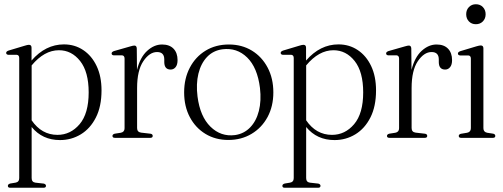

<svg xmlns="http://www.w3.org/2000/svg" viewBox="-20 -649 2366 904"><path d="M128.5 -424.5V-364Q194.5 -440 281 -440Q332 -440 372 -413.2Q412 -386.5 435 -338Q458 -289.5 458 -223.5Q458 -148 431.5 -95.8Q405 -43.5 360.5 -16.5Q316 10.5 262.5 10.5Q179.5 10.5 129 -51V189.5Q129 208.5 146.5 211L186.5 215.5Q196.5 218.5 196.5 226Q196.5 235 185 235H28Q17 235 17 226Q17 218 28.5 215L53 211Q70.5 208 70.5 189.5V-376Q70.5 -389.5 59 -391H18.5Q9 -392.5 9 -400Q9 -407 20.5 -411L95.5 -433.5Q109.5 -438 116 -438Q128.5 -438 128.5 -424.5ZM257.5 -412.5Q188.5 -412.5 129 -341V-82.5Q176 -14 250.5 -14Q312 -14 354.8 -64.2Q397.5 -114.5 397.5 -214Q397.5 -311 357.2 -361.8Q317 -412.5 257.5 -412.5Z M624 -420.5 625 -320Q640 -379.5 672.8 -409.5Q705.5 -439.5 743 -439.5Q778 -439.5 797 -419.8Q816 -400 816 -366Q816 -344 806.8 -332.8Q797.5 -321.5 783.5 -321.5Q754 -321.5 753.5 -356V-369Q753.5 -404 719.5 -404Q684 -404 654.8 -360.8Q625.5 -317.5 625.5 -234.5V-46Q625.5 -27 644.5 -24.5L688 -19.5Q699 -18 699 -9Q699 0 687.5 0H521Q509.5 0 509.5 -9Q509.5 -16.5 520 -19.5L549 -24Q566.5 -27.5 566.5 -45V-373Q566.5 -387 555 -388.5H514.5Q505.5 -390 505.5 -397.5Q505.5 -404.5 516.5 -408.5L593.5 -430.5Q607 -434.5 612.5 -434.5Q623.5 -434.5 624 -420.5Z M1058 -439.5Q1118.5 -439.5 1165.8 -410.8Q1213 -382 1240 -331Q1267 -280 1267 -214Q1267 -148.5 1239.8 -98Q1212.5 -47.5 1164.5 -18.8Q1116.5 10 1055 10Q994.5 10 947.5 -18.5Q900.5 -47 873.8 -97.5Q847 -148 847 -214Q847 -279.5 873.8 -330.5Q900.5 -381.5 948 -410.5Q995.5 -439.5 1058 -439.5ZM1086.5 -13Q1128.5 -19 1157.5 -48.8Q1186.5 -78.5 1198.8 -126.5Q1211 -174.5 1204 -235Q1192 -331 1143.8 -378.2Q1095.5 -425.5 1027.5 -417Q983.5 -411 954.8 -380.8Q926 -350.5 914.2 -302.2Q902.5 -254 910 -194.5Q922 -100.5 971 -52.5Q1020 -4.5 1086.5 -13Z M1421 -424.5V-364Q1487 -440 1573.5 -440Q1624.5 -440 1664.5 -413.2Q1704.5 -386.5 1727.5 -338Q1750.5 -289.5 1750.5 -223.5Q1750.5 -148 1724 -95.8Q1697.5 -43.5 1653 -16.5Q1608.5 10.5 1555 10.5Q1472 10.5 1421.5 -51V189.5Q1421.5 208.5 1439 211L1479 215.5Q1489 218.5 1489 226Q1489 235 1477.5 235H1320.5Q1309.5 235 1309.5 226Q1309.5 218 1321 215L1345.5 211Q1363 208 1363 189.5V-376Q1363 -389.5 1351.5 -391H1311Q1301.5 -392.5 1301.5 -400Q1301.5 -407 1313 -411L1388 -433.5Q1402 -438 1408.5 -438Q1421 -438 1421 -424.5ZM1550 -412.5Q1481 -412.5 1421.5 -341V-82.5Q1468.5 -14 1543 -14Q1604.5 -14 1647.2 -64.2Q1690 -114.5 1690 -214Q1690 -311 1649.8 -361.8Q1609.5 -412.5 1550 -412.5Z M1916.5 -420.5 1917.5 -320Q1932.5 -379.5 1965.2 -409.5Q1998 -439.5 2035.5 -439.5Q2070.5 -439.5 2089.5 -419.8Q2108.5 -400 2108.5 -366Q2108.5 -344 2099.2 -332.8Q2090 -321.5 2076 -321.5Q2046.5 -321.5 2046 -356V-369Q2046 -404 2012 -404Q1976.5 -404 1947.2 -360.8Q1918 -317.5 1918 -234.5V-46Q1918 -27 1937 -24.5L1980.5 -19.5Q1991.5 -18 1991.5 -9Q1991.5 0 1980 0H1813.5Q1802 0 1802 -9Q1802 -16.5 1812.5 -19.5L1841.5 -24Q1859 -27.5 1859 -45V-373Q1859 -387 1847.5 -388.5H1807Q1798 -390 1798 -397.5Q1798 -404.5 1809 -408.5L1886 -430.5Q1899.5 -434.5 1905 -434.5Q1916 -434.5 1916.5 -420.5Z M2220.5 -535Q2200.5 -535 2187.8 -548.2Q2175 -561.5 2175 -582Q2175 -602.5 2188 -615.8Q2201 -629 2220.5 -629Q2241 -629 2253.8 -615.5Q2266.5 -602 2266.5 -582Q2266.5 -561.5 2253.5 -548.2Q2240.5 -535 2220.5 -535ZM2256 -421.5V-45.5Q2256 -27.5 2273.5 -24L2302.5 -19.5Q2312 -17 2312 -9Q2312 0 2301 0H2151Q2140 0 2140 -9Q2140 -16 2149.5 -19L2179.5 -24Q2197 -27.5 2197 -45.5V-373Q2197 -386.5 2185.5 -388H2145.5Q2136 -389.5 2136 -397Q2136 -404 2147 -408L2223.5 -431Q2237 -435 2243.5 -435Q2256 -435 2256 -421.5Z"/></svg>

Font: Fraunces 144pt Soft Light
Style: Regular
Weight: 300
Version: Version 1.000;[0bf87f6ff]